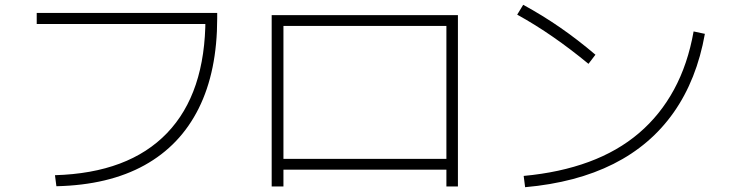

<svg xmlns="http://www.w3.org/2000/svg" viewBox="-20 -760 3040 800"><path d="M209 -30Q516 -39 676 -205.5Q836 -372 836 -684L860 -660H133V-706H885V-684Q885 -463 808 -308.5Q731 -154 582 -71.5Q433 11 215 16Z M1112 17V-697H1888V17H1840V-53H1161V17ZM1161 -98H1840V-652H1161Z M2162 -27Q2313 -41 2433.5 -85.5Q2554 -130 2642.5 -205.5Q2731 -281 2788.5 -387Q2846 -493 2870 -629L2917 -619Q2883 -428 2787 -291.5Q2691 -155 2536 -77Q2381 1 2168 20ZM2432 -494Q2358 -555 2284.5 -606Q2211 -657 2135 -699L2160 -740Q2239 -697 2313 -646Q2387 -595 2461 -532Z"/></svg>

Font: M PLUS 2 Thin Light
Style: Regular
Weight: 300
Version: Version 1.001